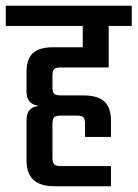

<svg xmlns="http://www.w3.org/2000/svg" viewBox="-40 -646 477 666"><path d="M337 -412H171Q154 -412 148 -406.5Q142 -401 142 -384V-343Q142 -326 148 -320.5Q154 -315 171 -315H249Q299 -315 322 -294Q345 -273 345 -226V-171H255V-215Q255 -234 249 -239.5Q243 -245 225 -245H171Q154 -245 148 -239.5Q142 -234 142 -215V-100Q142 -82 148 -76Q154 -70 171 -70H345V0H148Q52 0 52 -89V-229Q52 -273 91 -278V-280Q52 -285 52 -329V-397Q52 -441 74 -461.5Q96 -482 144 -482H247V-556H-20V-626H417V-556H337Z"/></svg>

Font: Teko Regular
Style: Regular
Weight: 400
Designer: Manushi Parikh, Jonny Pinhorn
Foundry: Indian Type Foundry
Version: Version 1.105;PS 1.0;hotconv 1.0.78;makeotf.lib2.5.61930; tt